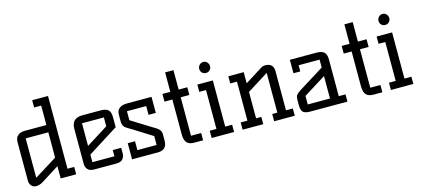

<svg xmlns="http://www.w3.org/2000/svg" viewBox="-60 -1238 3803 1736"><g transform="rotate(-15 1841.5 -370.0)"><path d="M487 -69V0H342V-115L169 -6Q138 10 110.5 10Q83 10 66.5 -10Q50 -30 50 -56V-406Q50 -452 64 -469Q88 -500 140 -500H342V-682H276V-750H424V-69ZM342 -432H130V-63L342 -195Z M577 -402Q577 -501 680 -501H849Q898 -501 920 -482Q942 -463 942 -412V-319L657 -139V-68H863V-126H942V-73Q942 -43 923.5 -21.5Q905 0 862 0H657Q614 0 595.5 -21.5Q577 -43 577 -73ZM657 -220 862 -349V-432H657Z M1338 -88Q1338 0 1252 0H1010V-151H1078V-68H1258V-151L1094 -254Q1069 -270 1051 -280Q1033 -290 1021 -300Q999 -320 999 -354V-411Q999 -453 1013 -469Q1040 -500 1093 -500H1326V-350H1258V-432H1078V-348L1248 -242Q1269 -229 1285.5 -219.5Q1302 -210 1313 -200Q1338 -179 1338 -150Z M1580 -682V-500H1661V-428H1580V-68H1675V0H1591Q1546 0 1524 -23.5Q1502 -47 1502 -104V-428H1428V-500H1502V-682Z M1900 -68H1965V0H1755V-68H1818V-432H1755V-500H1900ZM1859 -684Q1880 -684 1894.5 -668.5Q1909 -653 1909 -631.5Q1909 -610 1894.5 -595.5Q1880 -581 1858.5 -581Q1837 -581 1822.5 -595.5Q1808 -610 1808 -631.5Q1808 -653 1823 -668.5Q1838 -684 1859 -684Z M2391 -510Q2469 -510 2469 -433V-68H2533V0H2340V-68H2388V-440L2189 -315V-68H2238V0H2045V-68H2108V-433H2045V-500H2189V-396L2355 -500Q2371 -510 2391 -510Z M3026 -68V0H2678Q2627 0 2609 -20Q2593 -38 2593 -88V-125Q2593 -161 2602 -174Q2615 -193 2661 -221L2881 -358V-432H2685V-374H2621V-500H2871Q2922 -500 2942.5 -478Q2963 -456 2963 -414V-68ZM2881 -278 2673 -148V-68H2881Z M3258 -682V-500H3339V-428H3258V-68H3353V0H3269Q3224 0 3202 -23.5Q3180 -47 3180 -104V-428H3106V-500H3180V-682Z M3578 -68H3643V0H3433V-68H3496V-432H3433V-500H3578ZM3537 -684Q3558 -684 3572.5 -668.5Q3587 -653 3587 -631.5Q3587 -610 3572.5 -595.5Q3558 -581 3536.5 -581Q3515 -581 3500.5 -595.5Q3486 -610 3486 -631.5Q3486 -653 3501 -668.5Q3516 -684 3537 -684Z"/></g></svg>

Font: Kelly Slab
Style: Regular
Weight: 400
Designer: Denis Masharov
Foundry: Denis Masharov
Version: Version 1.001